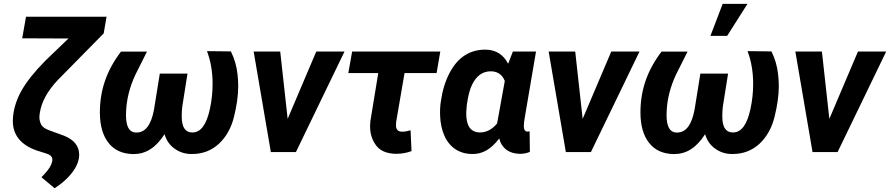

<svg xmlns="http://www.w3.org/2000/svg" viewBox="-20 -799 4677 1009"><path d="M116.7 -710.9 96.7 -597.7 339.8 -596.7 218.8 -480.5C160.6 -421.4 118.7 -368.7 92.8 -322.3C66.9 -275.9 52.2 -229.5 48.3 -183.1C47.9 -176.3 47.4 -169.9 47.4 -163.6C47.4 -88.9 89.8 -36.6 175.3 -7.3L217.8 5.9L234.9 12.2C248.5 18.1 255.4 27.8 255.4 40.5C255.4 43.5 254.9 45.9 254.4 48.8C250.5 68.8 237.3 90.3 215.3 113.8L197.8 132.3L267.1 190.4C345.7 139.2 392.6 77.1 396 20C396 18.1 396 15.6 396 13.7C396 -31.2 369.6 -64.5 316.4 -85.9L238.3 -114.3C216.3 -122.6 202.6 -132.3 196.3 -144.5C190.4 -156.7 187 -169.4 187 -183.1C187 -189.5 188 -196.8 189 -204.1C197.3 -262.2 229 -320.3 283.2 -377.9L524.9 -623.5L540 -710.9Z M615.7 -527.8C541.5 -430.2 504.9 -327.6 504.9 -208C504.9 -140.1 520 -86.9 549.8 -48.8C579.6 -10.3 622.1 9.3 678.2 10.7C679.2 10.7 680.7 10.7 681.6 10.7C745.6 10.7 798.3 -21.5 844.7 -93.8C854 -62 871.1 -36.6 896.5 -18.6C921.9 0 950.7 9.8 983.4 10.3C985.4 10.3 987.3 10.3 989.3 10.3C1044.4 10.3 1091.8 -7.8 1130.4 -43.5C1168.9 -79.6 1195.8 -127.4 1210 -186.5C1224.6 -245.6 1231.9 -298.8 1231.9 -346.7C1231.9 -366.7 1230.5 -386.7 1228.5 -406.7C1224.1 -449.2 1212.4 -490.2 1193.4 -528.8L1067.9 -530.3C1083 -489.7 1091.8 -448.7 1095.2 -406.2C1096.7 -390.6 1097.2 -374.5 1097.2 -358.4C1097.2 -315.4 1092.8 -272 1083.5 -228.5C1065.9 -145 1035.6 -103 991.7 -103C990.7 -103 989.3 -103 988.3 -103C952.6 -104 935.1 -131.8 935.1 -186.5C935.1 -189 935.1 -191.4 935.1 -193.4C935.1 -210 936 -225.1 938 -239.7L965.3 -412.1H819.8L789.1 -221.7C773.9 -142.1 743.7 -102.5 697.8 -102.5C695.8 -102.5 693.8 -102.5 691.9 -102.5C658.7 -104.5 642.1 -135.3 642.1 -193.8C642.1 -199.7 642.1 -205.6 642.6 -211.9C645 -276.4 661.1 -341.3 691.9 -407.2L752.4 -527.8Z M1452.6 -528.3H1313L1403.3 0H1535.2L1790.5 -528.3H1642.1L1491.7 -174.3Z M2293.9 -528.3H1830.6L1810.5 -415H1967.8L1926.3 -161.6C1925.3 -152.8 1924.8 -144 1924.8 -135.7C1924.8 -96.7 1935.5 -63 1956.5 -34.7C1977.5 -6.8 2011.2 7.8 2057.6 9.3C2059.6 9.3 2061 9.3 2063 9.3C2090.8 9.3 2117.7 4.4 2142.6 -4.9L2137.7 -114.3C2120.6 -109.4 2106.4 -106.9 2095.7 -106.9C2093.8 -106.9 2091.8 -106.9 2090.3 -106.9C2070.8 -107.9 2061 -119.1 2061 -140.6L2062 -159.2L2106 -415H2274.4Z M2675.3 -528.3 2650.4 -463.9C2625.5 -512.2 2586.4 -536.6 2534.2 -538.1C2532.2 -538.1 2530.3 -538.1 2528.8 -538.1C2489.7 -538.1 2454.6 -528.3 2422.9 -508.3C2391.1 -488.3 2364.3 -457 2342.3 -415C2320.3 -373 2305.2 -324.7 2297.4 -270L2294.4 -248.5C2293 -235.4 2292.5 -222.2 2292.5 -209C2292.5 -202.1 2292.5 -195.8 2293 -189C2294.4 -151.4 2301.8 -116.7 2315.4 -85.9C2342.8 -23.9 2394.5 9.8 2460.9 10.3C2462.4 10.3 2463.4 10.3 2464.8 10.3C2514.2 10.3 2559.1 -12.7 2603.5 -71.3C2616.7 -18.6 2656.2 7.8 2709.5 9.3C2710.9 9.3 2712.4 9.3 2714.4 9.3C2732.4 9.3 2749 5.9 2764.6 -1L2763.2 -108.9C2758.3 -107.9 2754.9 -107.4 2752.9 -107.4C2752.4 -107.4 2752.4 -107.4 2752 -107.4C2739.7 -107.9 2733.4 -116.7 2732.9 -133.3C2732.9 -134.8 2732.9 -136.7 2732.9 -138.2C2732.9 -147.9 2734.4 -161.6 2737.3 -178.7L2796.9 -528.3ZM2433.1 -246.1C2439.5 -292.5 2448.2 -328.1 2460 -352.1C2482.9 -400.4 2516.1 -424.3 2559.1 -424.3C2560.1 -424.3 2561.5 -424.3 2562.5 -424.3C2596.2 -422.9 2619.6 -406.2 2632.8 -373.5L2592.3 -149.9C2565.9 -118.7 2536.1 -103 2502.9 -103C2502 -103 2501 -103 2500 -103C2453.6 -104.5 2430.2 -137.2 2430.2 -202.1C2430.2 -202.6 2430.2 -203.1 2430.2 -203.6L2430.7 -216.3Z M3002.9 -528.3H2863.3L2953.6 0H3085.4L3340.8 -528.3H3192.4L3042 -174.3Z M3713.4 -610.4H3801.3L3908.2 -778.8H3777.8ZM3456.5 -527.8C3382.3 -430.2 3345.7 -327.6 3345.7 -208C3345.7 -140.1 3360.8 -86.9 3390.6 -48.8C3420.4 -10.3 3462.9 9.3 3519 10.7C3520 10.7 3521.5 10.7 3522.5 10.7C3586.4 10.7 3639.2 -21.5 3685.5 -93.8C3694.8 -62 3711.9 -36.6 3737.3 -18.6C3762.7 0 3791.5 9.8 3824.2 10.3C3826.2 10.3 3828.1 10.3 3830.1 10.3C3885.3 10.3 3932.6 -7.8 3971.2 -43.5C4009.8 -79.6 4036.6 -127.4 4050.8 -186.5C4065.4 -245.6 4072.8 -298.8 4072.8 -346.7C4072.8 -366.7 4071.3 -386.7 4069.3 -406.7C4064.9 -449.2 4053.2 -490.2 4034.2 -528.8L3908.7 -530.3C3923.8 -489.7 3932.6 -448.7 3936 -406.2C3937.5 -390.6 3938 -374.5 3938 -358.4C3938 -315.4 3933.6 -272 3924.3 -228.5C3906.7 -145 3876.5 -103 3832.5 -103C3831.5 -103 3830.1 -103 3829.1 -103C3793.5 -104 3775.9 -131.8 3775.9 -186.5C3775.9 -189 3775.9 -191.4 3775.9 -193.4C3775.9 -210 3776.9 -225.1 3778.8 -239.7L3806.2 -412.1H3660.6L3629.9 -221.7C3614.7 -142.1 3584.5 -102.5 3538.6 -102.5C3536.6 -102.5 3534.7 -102.5 3532.7 -102.5C3499.5 -104.5 3482.9 -135.3 3482.9 -193.8C3482.9 -199.7 3482.9 -205.6 3483.4 -211.9C3485.8 -276.4 3502 -341.3 3532.7 -407.2L3593.3 -527.8Z M4299.3 -528.3H4159.7L4250 0H4381.8L4637.2 -528.3H4488.8L4338.4 -174.3Z"/></svg>

Font: Roboto
Style: Bold Italic
Weight: 700
Italic angle: -12°
Designer: Google
Version: Version 2.137; 2017